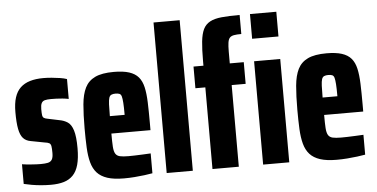

<svg xmlns="http://www.w3.org/2000/svg" viewBox="-51 -840 1853 944"><g transform="rotate(-5 875.5 -367.5)"><path d="M164 8Q142 8 117.5 6Q93 4 70 0Q47 -4 31 -8V-105Q42 -103 54 -102Q66 -101 78 -100Q90 -99 101.5 -98.5Q113 -98 123 -98Q145 -98 158.5 -101Q172 -104 178.5 -114.5Q185 -125 185 -147Q185 -170 183 -181Q181 -192 174 -196Q167 -200 151 -202L83 -215Q60 -219 46.5 -234Q33 -249 27 -280Q21 -311 21 -363Q21 -406 30.5 -435.5Q40 -465 59 -483Q78 -501 106.5 -509.5Q135 -518 172 -518Q192 -518 213.5 -516Q235 -514 254.5 -511Q274 -508 288 -503V-405Q273 -408 257.5 -409.5Q242 -411 227.5 -411.5Q213 -412 201 -412Q182 -412 170.5 -409Q159 -406 154 -396Q149 -386 149 -367Q149 -346 150.5 -336.5Q152 -327 158 -323Q164 -319 176 -317L233 -305Q256 -301 273.5 -289.5Q291 -278 300.5 -248Q310 -218 310 -160Q310 -111 301 -78.5Q292 -46 273.5 -27Q255 -8 228 0Q201 8 164 8Z M525 8Q475 8 443 -2.5Q411 -13 392.5 -33.5Q374 -54 365.5 -85.5Q357 -117 355 -159Q353 -201 353 -254Q353 -322 357.5 -372Q362 -422 378 -454Q394 -486 427.5 -502Q461 -518 520 -518Q566 -518 595.5 -508.5Q625 -499 641.5 -479.5Q658 -460 665 -429Q672 -398 673.5 -354.5Q675 -311 675 -254V-217H482Q482 -176 483.5 -152.5Q485 -129 492 -117.5Q499 -106 514 -102.5Q529 -99 556 -99Q568 -99 586 -99.5Q604 -100 625.5 -101Q647 -102 666 -103V-5Q650 -2 626.5 1Q603 4 577 6Q551 8 525 8ZM555 -287V-305Q555 -342 553.5 -363Q552 -384 549 -394.5Q546 -405 538.5 -408Q531 -411 519 -411Q507 -411 499 -407.5Q491 -404 487.5 -393.5Q484 -383 483 -361Q482 -339 482 -303H570Z M736 0V-743H865V0Z M962 0V-403H913V-510H962V-534Q962 -591 966 -629Q970 -667 981 -689.5Q992 -712 1014 -724Q1036 -736 1072 -739.5Q1108 -743 1161 -743V-649Q1138 -649 1124.5 -646.5Q1111 -644 1104 -636.5Q1097 -629 1094.5 -612.5Q1092 -596 1092 -568V-510H1161V-403H1092V0ZM1212 0V-510H1341V0ZM1212 -621V-743H1342V-621Z M1575 8Q1525 8 1493 -2.5Q1461 -13 1442.5 -33.5Q1424 -54 1415.5 -85.5Q1407 -117 1405 -159Q1403 -201 1403 -254Q1403 -322 1407.5 -372Q1412 -422 1428 -454Q1444 -486 1477.5 -502Q1511 -518 1570 -518Q1616 -518 1645.5 -508.5Q1675 -499 1691.5 -479.5Q1708 -460 1715 -429Q1722 -398 1723.5 -354.5Q1725 -311 1725 -254V-217H1532Q1532 -176 1533.5 -152.5Q1535 -129 1542 -117.5Q1549 -106 1564 -102.5Q1579 -99 1606 -99Q1618 -99 1636 -99.5Q1654 -100 1675.5 -101Q1697 -102 1716 -103V-5Q1700 -2 1676.5 1Q1653 4 1627 6Q1601 8 1575 8ZM1605 -287V-305Q1605 -342 1603.5 -363Q1602 -384 1599 -394.5Q1596 -405 1588.5 -408Q1581 -411 1569 -411Q1557 -411 1549 -407.5Q1541 -404 1537.5 -393.5Q1534 -383 1533 -361Q1532 -339 1532 -303H1620Z"/></g></svg>

Font: Saira ExtraCondensed ExtraBold
Style: Regular
Weight: 800
Width: 2
Designer: Hector Gatti with collaboration of the Omnibus-Type team
Foundry: Omnibus-Type
Version: Version 1.101